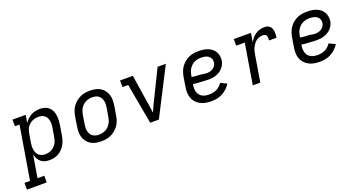

<svg xmlns="http://www.w3.org/2000/svg" viewBox="-89 -1155 3732 1996"><g transform="rotate(-20 1777.0 -156.5)"><path d="M-46 215V141H15L113 -447H62L61 -520H208L193 -433Q207 -455 226.5 -474Q246 -493 269 -505Q292 -517 317 -522.5Q342 -528 366 -528Q394 -528 420 -520Q446 -512 465.5 -494.5Q485 -477 495.5 -452.5Q506 -428 509.5 -401Q513 -374 511 -346Q509 -318 505 -290L488 -190Q484 -165 476.5 -140.5Q469 -116 456 -93Q443 -70 424 -50Q405 -30 381.5 -16.5Q358 -3 332.5 2.5Q307 8 282 8Q255 8 230.5 1.5Q206 -5 187 -21Q168 -37 156.5 -59Q145 -81 139 -106L98 141H173V215ZM261 -65Q278 -65 296.5 -69Q315 -73 331.5 -82Q348 -91 361 -104.5Q374 -118 384 -134Q394 -150 399 -167.5Q404 -185 407 -202L424 -302Q427 -321 427.5 -339.5Q428 -358 424.5 -375.5Q421 -393 413 -408.5Q405 -424 391.5 -435Q378 -446 360 -450.5Q342 -455 323 -455Q306 -455 289 -451.5Q272 -448 255 -440.5Q238 -433 224 -420.5Q210 -408 200 -393Q190 -378 184.5 -361Q179 -344 176 -327L159 -227Q156 -207 155.5 -188Q155 -169 158.5 -150.5Q162 -132 170 -115.5Q178 -99 191.5 -87Q205 -75 223.5 -70Q242 -65 261 -65Z M854 8Q823 8 793 2Q763 -4 738.5 -19Q714 -34 696.5 -57.5Q679 -81 670.5 -109Q662 -137 663 -168Q664 -199 669 -230L685 -330Q690 -357 699 -383.5Q708 -410 724 -433.5Q740 -457 763 -476Q786 -495 812 -507Q838 -519 865 -523.5Q892 -528 919 -528Q950 -528 980 -522Q1010 -516 1034.5 -501Q1059 -486 1076.5 -462.5Q1094 -439 1102.5 -411Q1111 -383 1110.5 -352Q1110 -321 1105 -290L1088 -190Q1084 -163 1075 -136.5Q1066 -110 1049.5 -86.5Q1033 -63 1010.5 -44Q988 -25 962 -13Q936 -1 908.5 3.5Q881 8 854 8ZM854 -65Q872 -65 891 -69Q910 -73 927 -81.5Q944 -90 958 -103.5Q972 -117 982 -133Q992 -149 998 -166.5Q1004 -184 1007 -202L1024 -302Q1027 -321 1027.5 -340Q1028 -359 1024 -376.5Q1020 -394 1011 -409.5Q1002 -425 988 -435.5Q974 -446 956 -450.5Q938 -455 919 -455Q901 -455 882.5 -451Q864 -447 847 -438.5Q830 -430 815.5 -416.5Q801 -403 791 -387Q781 -371 775 -353.5Q769 -336 766 -318L750 -218Q747 -199 746 -180Q745 -161 749.5 -143.5Q754 -126 762.5 -110.5Q771 -95 785.5 -84.5Q800 -74 817.5 -69.5Q835 -65 854 -65Z M1396 0 1315 -447H1252L1251 -520H1393L1447 -173Q1450 -153 1453 -132.5Q1456 -112 1459 -91Q1468 -112 1478 -132.5Q1488 -153 1497 -173L1667 -520H1758L1492 0Z M2072 8Q2040 8 2009 2.5Q1978 -3 1951.5 -17Q1925 -31 1904.5 -53.5Q1884 -76 1874 -104.5Q1864 -133 1863.5 -165Q1863 -197 1869 -230L1885 -330Q1890 -357 1899 -383.5Q1908 -410 1925 -434.5Q1942 -459 1964.5 -477.5Q1987 -496 2013.5 -508Q2040 -520 2067.5 -524Q2095 -528 2122 -528Q2149 -528 2175 -524.5Q2201 -521 2224.5 -511.5Q2248 -502 2267.5 -486.5Q2287 -471 2299 -450Q2311 -429 2315.5 -403.5Q2320 -378 2316 -351Q2313 -331 2303 -311Q2293 -291 2278 -274.5Q2263 -258 2244 -246Q2225 -234 2205 -227Q2185 -220 2164 -217Q2143 -214 2122 -214Q2101 -214 2079.5 -215.5Q2058 -217 2036.5 -218Q2015 -219 1993.5 -220.5Q1972 -222 1951 -226L1950 -218Q1946 -198 1946.5 -178Q1947 -158 1952.5 -139.5Q1958 -121 1969.5 -106.5Q1981 -92 1997.5 -82.5Q2014 -73 2033.5 -69.5Q2053 -66 2073 -66Q2094 -66 2114.5 -69.5Q2135 -73 2155 -82.5Q2175 -92 2192 -107.5Q2209 -123 2220 -141L2289 -108Q2272 -81 2247.5 -57.5Q2223 -34 2194 -19Q2165 -4 2134 2Q2103 8 2072 8ZM2128 -283Q2145 -283 2162.5 -287.5Q2180 -292 2195.5 -302.5Q2211 -313 2221 -328.5Q2231 -344 2233 -361Q2237 -383 2229 -402.5Q2221 -422 2204.5 -434Q2188 -446 2166.5 -450.5Q2145 -455 2123 -455Q2105 -455 2086.5 -451.5Q2068 -448 2050 -440Q2032 -432 2017.5 -418.5Q2003 -405 1992 -388.5Q1981 -372 1975 -354Q1969 -336 1966 -318L1963 -299Q1984 -295 2004.5 -294Q2025 -293 2046 -292Q2067 -291 2087 -287Q2107 -283 2128 -283Z M2531 0 2605 -447H2510V-520H2700L2683 -421Q2696 -444 2713 -464.5Q2730 -485 2752 -499.5Q2774 -514 2798.5 -521Q2823 -528 2847 -528Q2865 -528 2881.5 -523.5Q2898 -519 2909.5 -508Q2921 -497 2927 -481.5Q2933 -466 2935 -449.5Q2937 -433 2936 -415.5Q2935 -398 2932 -381H2849Q2851 -393 2851 -406Q2851 -419 2847 -430.5Q2843 -442 2832 -448Q2821 -454 2809 -454Q2790 -454 2770.5 -449Q2751 -444 2734.5 -432Q2718 -420 2706 -403.5Q2694 -387 2685 -369.5Q2676 -352 2671 -333Q2666 -314 2663 -295L2614 0Z M3272 8Q3240 8 3209 2.5Q3178 -3 3151.5 -17Q3125 -31 3104.5 -53.5Q3084 -76 3074 -104.5Q3064 -133 3063.5 -165Q3063 -197 3069 -230L3085 -330Q3090 -357 3099 -383.5Q3108 -410 3125 -434.5Q3142 -459 3164.5 -477.5Q3187 -496 3213.5 -508Q3240 -520 3267.5 -524Q3295 -528 3322 -528Q3349 -528 3375 -524.5Q3401 -521 3424.5 -511.5Q3448 -502 3467.5 -486.5Q3487 -471 3499 -450Q3511 -429 3515.5 -403.5Q3520 -378 3516 -351Q3513 -331 3503 -311Q3493 -291 3478 -274.5Q3463 -258 3444 -246Q3425 -234 3405 -227Q3385 -220 3364 -217Q3343 -214 3322 -214Q3301 -214 3279.5 -215.5Q3258 -217 3236.5 -218Q3215 -219 3193.5 -220.5Q3172 -222 3151 -226L3150 -218Q3146 -198 3146.5 -178Q3147 -158 3152.5 -139.5Q3158 -121 3169.5 -106.5Q3181 -92 3197.5 -82.5Q3214 -73 3233.5 -69.5Q3253 -66 3273 -66Q3294 -66 3314.5 -69.5Q3335 -73 3355 -82.5Q3375 -92 3392 -107.5Q3409 -123 3420 -141L3489 -108Q3472 -81 3447.5 -57.5Q3423 -34 3394 -19Q3365 -4 3334 2Q3303 8 3272 8ZM3328 -283Q3345 -283 3362.5 -287.5Q3380 -292 3395.5 -302.5Q3411 -313 3421 -328.5Q3431 -344 3433 -361Q3437 -383 3429 -402.5Q3421 -422 3404.5 -434Q3388 -446 3366.5 -450.5Q3345 -455 3323 -455Q3305 -455 3286.5 -451.5Q3268 -448 3250 -440Q3232 -432 3217.5 -418.5Q3203 -405 3192 -388.5Q3181 -372 3175 -354Q3169 -336 3166 -318L3163 -299Q3184 -295 3204.5 -294Q3225 -293 3246 -292Q3267 -291 3287 -287Q3307 -283 3328 -283Z"/></g></svg>

Font: Iosevka Etoile
Style: Italic
Weight: 400
Italic angle: -9°
Designer: Belleve Invis
Foundry: Belleve Invis
Version: Version 22.1.2; ttfautohint (v1.8.4)